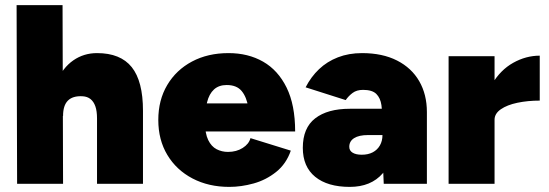

<svg xmlns="http://www.w3.org/2000/svg" viewBox="-20 -720 2149 752"><path d="M47 0 45 -700H225L227 0ZM360 0V-256L540 -286V0ZM360 -256Q360 -285 353.5 -303.5Q347 -322 334.5 -332Q322 -342 303 -343Q265 -345 246 -326Q227 -307 227 -266H178Q178 -345 202 -400Q226 -455 267 -483.5Q308 -512 360 -512Q452 -512 496 -457Q540 -402 540 -286Z M878 12Q797 12 734 -21Q671 -54 635.5 -113Q600 -172 600 -250Q600 -328 635 -387Q670 -446 732 -479Q794 -512 875 -512Q952 -512 1010.5 -478.5Q1069 -445 1102.5 -377Q1136 -309 1136 -205H959Q959 -258 952.5 -299Q946 -340 926.5 -363.5Q907 -387 868 -387Q837 -387 818 -369.5Q799 -352 791 -319.5Q783 -287 783 -241Q783 -197 795.5 -171.5Q808 -146 828.5 -135.5Q849 -125 873 -125Q906 -125 930.5 -140.5Q955 -156 961 -179L1119 -130Q1101 -78 1061.5 -46.5Q1022 -15 973.5 -1.5Q925 12 878 12ZM714 -205 715 -315H1053V-205Z M1483 0 1478 -115V-245Q1478 -280 1474 -308Q1470 -336 1454 -352Q1438 -368 1402 -368Q1377 -368 1361 -356Q1345 -344 1334 -328L1177 -378Q1198 -419 1229.5 -449Q1261 -479 1303.5 -495.5Q1346 -512 1398 -512Q1478 -512 1535 -483Q1592 -454 1622 -402Q1652 -350 1652 -281V0ZM1350 12Q1263 12 1214.5 -27.5Q1166 -67 1166 -141Q1166 -219 1214.5 -256.5Q1263 -294 1350 -294H1497V-191H1421Q1386 -191 1367 -179Q1348 -167 1348 -145Q1348 -130 1361 -122Q1374 -114 1397 -114Q1422 -114 1440 -123.5Q1458 -133 1468 -150.5Q1478 -168 1478 -191H1525Q1525 -94 1479 -41Q1433 12 1350 12Z M1875 -255Q1875 -336 1907.5 -391Q1940 -446 1990 -474Q2040 -502 2094 -502V-326Q2047 -326 2006.5 -317.5Q1966 -309 1941.5 -292Q1917 -275 1917 -251ZM1737 0V-500H1917V0Z"/></svg>

Font: Figtree Light Black
Style: Regular
Weight: 900
Version: Version 2.000